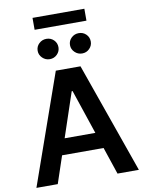

<svg xmlns="http://www.w3.org/2000/svg" viewBox="-112 -1169 949 1246"><g transform="rotate(-10 362.0 -545.5)"><path d="M165.1 0H24.5L280.5 -727.3H443.2L699.6 0H558.9L364.7 -578.1H359ZM169.7 -285.2H553.3V-179.3H169.7ZM255.7 -807.5Q227.6 -807.5 207.2 -827.4Q186.8 -847.3 186.8 -874.3Q186.8 -902.7 207.2 -922.1Q227.6 -941.4 255.7 -941.4Q284.4 -941.4 304.2 -922.1Q323.9 -902.7 323.9 -874.3Q323.9 -847.3 304.2 -827.4Q284.4 -807.5 255.7 -807.5ZM468.8 -807.5Q440.7 -807.5 420.3 -827.4Q399.9 -847.3 399.9 -874.3Q399.9 -902.7 420.3 -922.1Q440.7 -941.4 468.8 -941.4Q497.5 -941.4 517.2 -922.1Q536.9 -902.7 536.9 -874.3Q536.9 -847.3 517.2 -827.4Q497.5 -807.5 468.8 -807.5ZM532.7 -1090.9V-1012.4H191.1V-1090.9Z"/></g></svg>

Font: InterMG SemiBold
Style: Regular
Weight: 600
Designer: Rasmus Andersson
Foundry: rsms
Version: Version 3.019;December 26, 2023;FontCreator 15.0.0.2955 64-b